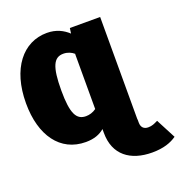

<svg xmlns="http://www.w3.org/2000/svg" viewBox="-163 -858 1157 1227"><g transform="rotate(-20 415.5 -244.5)"><path d="M761 50C736 62 721 70 694 70C665 70 647 53 647 21V-1H646V-698H440L435 -662C400 -694 355 -719 290 -719C128 -719 12 -577 12 -341C12 -122 114 22 288 22C345 22 385 6 415 -20V7C415 156 516 230 664 230C741 230 793 211 831 184ZM345 -133C281 -133 252 -182 252 -341C252 -504 279 -558 344 -558C374 -558 399 -546 416 -531L415 -527V-156C393 -140 368 -133 345 -133Z"/></g></svg>

Font: Fira Sans Ultra
Style: Regular
Weight: 950
Designer: Carrois Corporate & Edenspiekermann AG
Foundry: Carrois Corporate GbR & Edenspiekermann AG
Version: Version 4.203;PS 004.203;hotconv 1.0.88;makeotf.lib2.5.64775